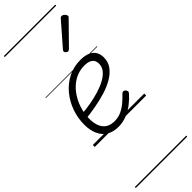

<svg xmlns="http://www.w3.org/2000/svg" viewBox="-427 -949 1389 1389"><g transform="rotate(-45 267.0 -255.0)"><path d="M225 19Q170 19 133 -4.5Q96 -28 78 -70Q60 -112 60 -167Q60 -235 82.5 -298Q105 -361 146.5 -411Q188 -461 245 -490Q302 -519 371 -519Q419 -519 448.5 -505Q478 -491 491.5 -467Q505 -443 505 -412Q505 -365 479 -330Q453 -295 409.5 -270Q366 -245 312.5 -229Q259 -213 202.5 -203Q146 -193 96 -188L103 -234Q148 -237 196 -245.5Q244 -254 289 -267.5Q334 -281 370 -300.5Q406 -320 427 -345.5Q448 -371 448 -404Q448 -438 426 -454Q404 -470 364 -470Q307 -470 261.5 -444Q216 -418 183.5 -374.5Q151 -331 133.5 -278Q116 -225 116 -170Q116 -125 129.5 -93.5Q143 -62 169 -46Q195 -30 234 -30Q274 -30 307.5 -46.5Q341 -63 367.5 -86.5Q394 -110 414 -131Q423 -140 431.5 -139Q440 -138 447 -131Q453 -124 455 -116Q457 -108 449 -99Q423 -69 388.5 -42Q354 -15 312.5 2Q271 19 225 19ZM352 -625Q346 -625 337.5 -632Q329 -639 329 -646Q329 -650 330.5 -654Q332 -658 337 -663L480 -827Q486 -835 490.5 -837.5Q495 -840 501 -840Q507 -840 515 -835Q523 -830 528.5 -822.5Q534 -815 534 -808Q534 -803 532 -799.5Q530 -796 525 -792L370 -634Q361 -625 352 -625ZM0 410H526V420H0ZM0 -20H526V0H0ZM0 -505H526V-500H0ZM0 -930H526V-920H0Z"/></g></svg>

Font: Playwrite DE LA Guides
Style: Regular
Weight: 400
Designer: Veronika Burian, José Scaglione
Foundry: TypeTogether
Version: Version 1.003